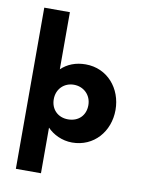

<svg xmlns="http://www.w3.org/2000/svg" viewBox="-75 -538 563 738"><g transform="rotate(10 207.0 -169.5)"><path d="M270 -144C270 -104 243 -77 202 -77C163 -77 135 -104 135 -144C135 -184 164 -212 202 -212C240 -212 270 -184 270 -144ZM136 145V-33C158 -10 193 8 233 8C318 8 376 -60 376 -144C376 -228 318 -297 233 -297C194 -297 162 -284 138 -261V-484H38V145Z"/></g></svg>

Font: Hussar Tani
Style: Bold
Weight: 700
Foundry: Cannot Into Space Fonts
Version: Version 0.92